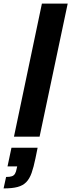

<svg xmlns="http://www.w3.org/2000/svg" viewBox="-96 -763 398 1072"><path d="M-18 0 138 -743H282L125 0ZM-76 289 -62 225Q-41 225 -29.5 221Q-18 217 -12 206.5Q-6 196 -3 179L0 166H-54L-32 62H114L102 121Q92 170 80.5 202.5Q69 235 50.5 254Q32 273 2 281Q-28 289 -76 289Z"/></svg>

Font: Saira Condensed Black
Style: Italic
Weight: 900
Width: 3
Italic angle: -12°
Designer: Hector Gatti with collaboration of the Omnibus-Type team
Foundry: Omnibus-Type
Version: Version 1.101